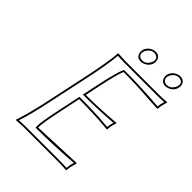

<svg xmlns="http://www.w3.org/2000/svg" viewBox="-224 -920 1044 1044"><g transform="rotate(45 298.0 -397.5)"><path d="M219.7 -200.2Q194.8 -82.5 196.3 -54.2Q196.3 -54.2 481 -65.9L482.4 -62Q477.1 -45.9 473.1 -28.8Q472.7 -25.4 469.2 0L466.3 2.9Q442.4 0 407.2 0H133.8Q133.8 0 81.5 2.9L81.1 0Q105.5 -68.8 133.3 -200.2L185.5 -444.8Q212.9 -574.2 218.3 -645L220.7 -647.9Q222.7 -647.9 271 -645H534.2Q570.3 -645 594.7 -647.9L596.2 -645Q588.4 -617.2 587.4 -613.8Q585.4 -603 584 -587.9L581.1 -584Q581.1 -584 409.7 -594.2Q356.9 -596.2 311.5 -596.2Q297.9 -568.4 271.5 -444.8L254.4 -362.8Q360.4 -362.8 479.5 -373L481.4 -370.1Q475.6 -356.4 472.7 -341.8Q469.7 -326.7 469.7 -314L466.3 -311Q370.1 -320.8 245.1 -320.8ZM299.3 -750Q305.7 -780.3 336.4 -793.5Q347.7 -797.9 357.4 -797.9Q386.7 -797.9 394.5 -771.5Q397 -760.7 395.5 -750Q389.2 -719.7 358.4 -706.5Q347.2 -702.1 337.4 -702.1Q308.1 -702.1 300.3 -728.5Q297.4 -739.3 299.3 -750ZM488.3 -750Q494.6 -780.3 525.4 -793.5Q536.6 -797.9 546.4 -797.9Q575.7 -797.9 584 -771.5Q586.4 -760.7 584.5 -750Q578.1 -719.7 547.4 -706.5Q536.1 -702.1 526.4 -702.1Q497.1 -702.1 489.3 -728.5Q486.3 -739.3 488.3 -750ZM210 -202.1 237.3 -331.1H245.1Q362.3 -331.1 460 -321.8Q460.9 -333.5 462.9 -344.2Q464.8 -353.5 467.8 -361.8Q360.4 -353 254.4 -353H241.7L261.7 -447.3Q288.1 -570.8 302.7 -600.6L305.7 -606H311.5Q435.1 -606 574.7 -594.7Q576.2 -607.4 577.6 -616.2Q579.1 -623.5 583.5 -636.7Q560.5 -634.8 534.2 -634.8H271Q245.6 -634.8 227.5 -637.2Q221.7 -566.4 195.3 -442.9L143.1 -197.8Q117.2 -75.2 94.7 -8.3Q113.3 -9.8 133.8 -9.8H407.2Q437.5 -9.8 460 -7.8Q462.4 -26.4 463.4 -31.2Q465.8 -42 469.7 -55.2Q316.9 -43.9 196.3 -43.9H187.5L186.5 -53.2Q184.6 -82 210 -202.1ZM309.1 -748Q303.7 -721.7 326.7 -713.9Q329.1 -713.4 330.6 -712.9Q334.5 -712.4 337.4 -711.9Q364.3 -711.9 379.9 -738.3Q383.8 -745.6 385.7 -752Q391.1 -778.3 368.2 -786.1Q365.7 -786.6 364.3 -787.1Q360.4 -787.6 357.4 -788.1Q330.6 -788.1 314.9 -761.7Q310.5 -754.4 309.1 -748ZM498 -748Q492.7 -721.7 515.6 -713.9Q518.1 -713.4 519.5 -712.9Q523.4 -712.4 526.4 -711.9Q553.2 -711.9 568.8 -738.3Q572.8 -745.6 574.7 -752Q580.1 -778.3 557.1 -786.1Q554.7 -786.6 553.2 -787.1Q549.3 -787.6 546.4 -788.1Q519.5 -788.1 503.9 -761.7Q499.5 -754.4 498 -748Z"/></g></svg>

Font: Linux Biolinum Outline O
Style: Italic
Weight: 400
Italic angle: -12°
Designer: Philipp H. Poll
Foundry: Philipp H. Poll
Version: Version 0.6.2